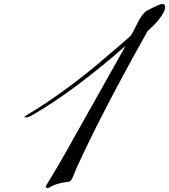

<svg xmlns="http://www.w3.org/2000/svg" viewBox="-20 -906 856 972"><path d="M616 -674Q353 -444 148 -326Q125 -312 114 -312Q103 -312 103 -313Q103 -316 120 -326Q284 -424 466 -574Q474 -581 514 -615Q617 -701 642 -726Q649 -734 674.5 -786Q700 -838 724 -852Q788 -886 802 -886Q816 -886 816 -868.5Q816 -851 792 -817.5Q768 -784 728 -750Q494 -334 366 -52Q361 -40 354.5 -23.5Q348 -7 344 0Q338 12 328 14Q266 21 236 40Q226 46 222 46Q212 46 212 38Q212 35 226 13Q280 -75 319.5 -146.5Q359 -218 462 -400Q565 -582 616 -674Z"/></svg>

Font: Miama
Style: Regular
Weight: 400
Italic angle: 16.5°
Designer: Linus Romer
Foundry: Linus Romer
Version: 0.32